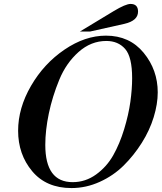

<svg xmlns="http://www.w3.org/2000/svg" viewBox="-20 -944 821 975"><path d="M343 11Q215 11 143.5 -74.5Q72 -160 72 -280Q72 -395 137.5 -508Q203 -621 307.5 -692Q412 -763 518 -763Q638 -763 709.5 -676Q781 -589 781 -475Q781 -416 760.5 -349Q740 -282 700 -218.5Q660 -155 608 -103.5Q556 -52 486.5 -20.5Q417 11 343 11ZM520 -736Q442 -736 379 -680Q316 -624 281 -539Q246 -454 228 -368Q210 -282 210 -208Q210 -19 349 -19Q414 -19 468 -58Q522 -97 555 -155.5Q588 -214 610.5 -288Q633 -362 642 -427Q651 -492 651 -547Q651 -655 615.5 -695.5Q580 -736 520 -736ZM612 -823 438 -784H386L558 -888Q618 -924 643 -924Q681 -924 681 -885Q681 -839 612 -823Z"/></svg>

Font: Libre Bodoni
Style: Italic
Weight: 400
Italic angle: -13°
Designer: Pablo Impallari, Rodrigo Fuenzalida
Foundry: Pablo Impallari, Rodrigo Fuenzalida
Version: Version 1.001